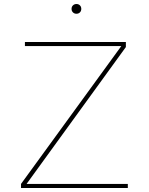

<svg xmlns="http://www.w3.org/2000/svg" viewBox="-20 -943 747 963"><path d="M621.1 0H85.4V-20.5L588.4 -711.9H105V-732.4H611.3V-707L113.3 -20.5H621.1ZM363.3 -874Q353 -874 345.9 -880.9Q338.9 -887.7 338.9 -898.4Q338.9 -909.2 345.9 -916Q353 -922.9 363.8 -922.9Q374 -922.9 380.9 -916Q387.7 -909.2 387.7 -898.4Q387.7 -887.7 380.9 -880.9Q374 -874 363.3 -874Z"/></svg>

Font: Kumbh Sans Thin
Style: Regular
Weight: 250
Version: Version 1.004